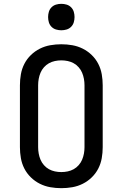

<svg xmlns="http://www.w3.org/2000/svg" viewBox="-20 -974 640 1002"><path d="M300 8Q271 8 242.5 3Q214 -2 188 -15Q162 -28 141 -48.5Q120 -69 107 -94.5Q94 -120 89 -148.5Q84 -177 84 -206V-529Q84 -558 89 -586.5Q94 -615 107 -640.5Q120 -666 141 -686.5Q162 -707 188 -720Q214 -733 242.5 -738Q271 -743 300 -743Q329 -743 357.5 -738Q386 -733 412 -720Q438 -707 459 -686.5Q480 -666 493 -640.5Q506 -615 511 -586.5Q516 -558 516 -529V-206Q516 -177 511 -148.5Q506 -120 493 -94.5Q480 -69 459 -48.5Q438 -28 412 -15Q386 -2 357.5 3Q329 8 300 8ZM300 -76Q317 -76 333.5 -79.5Q350 -83 364.5 -91Q379 -99 390.5 -112Q402 -125 408.5 -140.5Q415 -156 418 -172.5Q421 -189 421 -206V-529Q421 -546 418 -562.5Q415 -579 408.5 -594.5Q402 -610 390.5 -623Q379 -636 364.5 -644Q350 -652 333.5 -655.5Q317 -659 300 -659Q283 -659 266.5 -655.5Q250 -652 235.5 -644Q221 -636 209.5 -623Q198 -610 191.5 -594.5Q185 -579 182 -562.5Q179 -546 179 -529V-206Q179 -189 182 -172.5Q185 -156 191.5 -140.5Q198 -125 209.5 -112Q221 -99 235.5 -91Q250 -83 266.5 -79.5Q283 -76 300 -76ZM300 -816Q286 -816 272.5 -820Q259 -824 249 -834Q239 -844 235 -857.5Q231 -871 231 -885Q231 -899 235 -912.5Q239 -926 249 -936Q259 -946 272.5 -950Q286 -954 300 -954Q314 -954 327.5 -950Q341 -946 351 -936Q361 -926 365 -912.5Q369 -899 369 -885Q369 -871 365 -857.5Q361 -844 351 -834Q341 -824 327.5 -820Q314 -816 300 -816Z"/></svg>

Font: Iosevka Etoile Medium
Style: Regular
Weight: 500
Designer: Belleve Invis
Foundry: Belleve Invis
Version: Version 22.1.2; ttfautohint (v1.8.4)